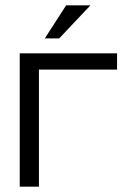

<svg xmlns="http://www.w3.org/2000/svg" viewBox="-20 -700 482 720"><path d="M54 0H126V-439H419V-500H54ZM148 -556H202L319 -680H228Z"/></svg>

Font: LT Wave Alt Light
Style: Regular
Weight: 300
Designer: Daniel Lyons
Version: Version 2.5 (Glyphs App)